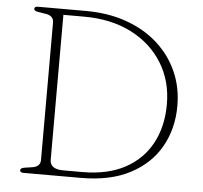

<svg xmlns="http://www.w3.org/2000/svg" viewBox="-51 -753 851 806"><g transform="rotate(5 375.0 -350.0)"><path d="M62 -10Q62 -19 79 -22L113 -27Q145.5 -32.5 145.5 -60.5V-639.5Q145.5 -667.5 113 -673L79 -678.5Q62 -681 62 -690Q62 -700 77 -700H278.5Q372.5 -700 449.2 -673Q526 -646 581.2 -596.8Q636.5 -547.5 666.2 -481.2Q696 -415 696 -336.5Q696 -240.5 653.2 -164.5Q610.5 -88.5 526.5 -44.2Q442.5 0 318.5 0H77Q62 0 62 -10ZM323 -25Q428.5 -25 501.8 -64.2Q575 -103.5 613.2 -174.2Q651.5 -245 651.5 -339Q651.5 -437.5 604.2 -513.5Q557 -589.5 472 -632.5Q387 -675.5 273 -675.5H186V-64.5Q186 -25 243 -25Z"/></g></svg>

Font: Fraunces 9pt S050 Thin
Style: Regular
Weight: 100
Version: Version 1.000; ttfautohint (v1.8.3)